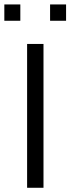

<svg xmlns="http://www.w3.org/2000/svg" viewBox="-57 -870 325 886"><path d="M143.7 -3.5V-667.2H68.1V-3.5ZM36.8 -774.2V-849.5H-37V-774.2ZM247.9 -774.2V-849.5H174.1V-774.2Z"/></svg>

Font: Diatome Awesome Regular
Style: Regular
Weight: 400
Designer: 15.100.17
Foundry: 15.100.17
Version: Version 1.008;Fontself Maker 3.5.8